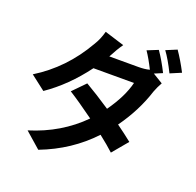

<svg xmlns="http://www.w3.org/2000/svg" viewBox="-155 -1010 1288 1260"><g transform="rotate(20 488.5 -379.5)"><path d="M759.8 -800.8Q799.8 -743.2 837.9 -667L782.2 -643.6L852.5 -600.6Q834 -568.4 820.3 -532.2Q773.4 -384.8 675.8 -249Q735.4 -206.1 784.2 -167L694.3 -59.6Q654.3 -96.7 590.8 -146.5Q447.3 6.8 240.2 85.9L130.9 -9.8Q343.8 -75.2 490.2 -223.6Q379.9 -303.7 309.6 -347.7L393.6 -433.6Q472.7 -387.7 572.3 -321.3Q656.2 -439.5 680.7 -541H397.5Q282.2 -385.7 139.6 -288.1L37.1 -367.2Q230.5 -486.3 348.6 -692.4Q377 -737.3 391.6 -793L529.3 -750Q500 -709 470.7 -652.3L468.8 -649.4H672.9Q716.8 -649.4 749 -658.2Q714.8 -726.6 684.6 -770.5ZM799.8 -813.5 875 -844.7Q915 -787.1 954.1 -711.9L877.9 -679.7Q835.9 -764.6 799.8 -813.5Z"/></g></svg>

Font: Min Sans Bold
Style: Regular
Weight: 700
Designer: Jinseong-Kim, NotoSansCJK, Nunito
Foundry: Jinseong-Kim
Version: Version 1.400;Glyphs 3.1.2 (3151)